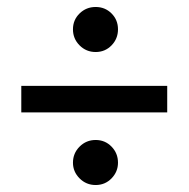

<svg xmlns="http://www.w3.org/2000/svg" viewBox="-20 -591 540 550"><path d="M254 -190Q281 -190 299.5 -171Q318 -152 318 -125Q318 -99 299.5 -80Q281 -61 254 -61Q227 -61 208 -80Q189 -99 189 -125Q189 -152 208 -171Q227 -190 254 -190ZM254 -442Q227 -442 208 -461Q189 -480 189 -507Q189 -534 208 -552.5Q227 -571 254 -571Q281 -571 299.5 -552.5Q318 -534 318 -507Q318 -480 299.5 -461Q281 -442 254 -442ZM459 -345V-269H41V-345Z"/></svg>

Font: D2Coding
Style: Regular
Weight: 400
Monospace: yes
Designer: Yong-Rak Park; Jeong-Hwan Yoon; Sang-Min Lee;
Foundry: NHN Corporation
Version: Version 1.3.2; Build 20180524